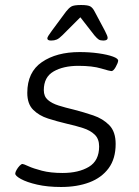

<svg xmlns="http://www.w3.org/2000/svg" viewBox="-20 -738 556 767"><path d="M224 9Q170 9 128.5 -0.5Q87 -10 63.5 -23Q40 -36 41 -45Q41 -50 46 -59Q51 -68 58 -75.5Q65 -83 70 -83Q74 -83 93.5 -74Q113 -65 147.5 -56Q182 -47 230 -47Q294 -47 335 -71.5Q376 -96 376 -153Q376 -183 358.5 -200Q341 -217 311.5 -226.5Q282 -236 246 -244Q208 -253 172 -264.5Q136 -276 112.5 -299.5Q89 -323 89 -367Q89 -450 147.5 -490Q206 -530 298 -530Q338 -530 373.5 -525Q409 -520 431 -512Q453 -504 452 -495Q451 -486 442 -470Q433 -454 425 -454Q419 -454 384 -464.5Q349 -475 293 -475Q233 -475 194 -452.5Q155 -430 155 -378Q155 -353 171 -339Q187 -325 214 -316.5Q241 -308 275 -300Q314 -290 352.5 -277Q391 -264 416.5 -238Q442 -212 442 -163Q442 -104 414 -66Q386 -28 337 -9.5Q288 9 224 9ZM184 -576Q169 -576 169 -585Q169 -591 187 -615L244 -692Q255 -706 265 -712Q275 -718 304 -718Q332 -718 341.5 -712Q351 -706 358 -692L399 -615Q410 -594 410 -587Q410 -576 393 -576Q381 -576 374.5 -580Q368 -584 357 -597L301 -669L229 -597Q216 -584 206.5 -580Q197 -576 184 -576Z"/></svg>

Font: Asap Expanded Expanded Light
Style: Italic
Weight: 300
Width: 7
Italic angle: -6°
Designer: Pablo Cosgaya
Foundry: Omnibus-Type
Version: Version 3.001; ttfautohint (v1.8.4.7-5d5b)